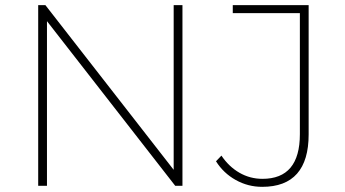

<svg xmlns="http://www.w3.org/2000/svg" viewBox="-20 -720 1338 744"><path d="M128 0V-700H156L653 -62V-700H687V0H659L162 -638V0ZM996 4Q941 4 893.5 -22.5Q846 -49 817 -95L838 -117Q867 -74 908 -50.5Q949 -27 997 -27Q1142 -27 1142 -200V-669H882V-700H1176V-199Q1176 -98 1131 -47Q1086 4 996 4Z"/></svg>

Font: Montserrat Thin ExtraLight
Style: Regular
Weight: 250
Version: Version 9.000